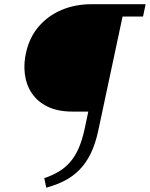

<svg xmlns="http://www.w3.org/2000/svg" viewBox="-20 -678 712 912"><path d="M199.8 213.5 190.3 168.1Q229 155.2 259.6 136.8Q290.3 118.4 313.6 91.3Q336.9 64.3 353.7 26Q370.5 -12.4 381.9 -65.2L399.4 -148H323.7Q254.8 -148 206.8 -171.2Q158.8 -194.4 131.7 -234.3Q104.6 -274.3 98.1 -325.3Q91.5 -376.3 104.5 -431.5Q121.5 -504 166 -554.5Q210.4 -605 274.4 -631.5Q338.4 -658 414.2 -658H671.7L659.4 -599.5H562.2L447 -58.8Q433.4 5.3 411 51.1Q388.5 97 357.4 128.5Q326.3 160.1 286.7 180.4Q247.2 200.6 199.8 213.5Z"/></svg>

Font: Ysabeau
Style: Bold Italic
Weight: 700
Italic angle: -12°
Designer: Christian Thalmann (Catharsis Fonts)
Version: Version 2.002